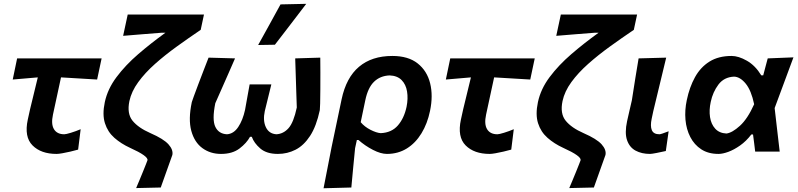

<svg xmlns="http://www.w3.org/2000/svg" viewBox="-20 -810 4262 1026"><path d="M282.5 12.5Q199 12.5 153.8 -33Q108.5 -78.5 128.5 -171Q140.5 -228 154 -281.2Q167.5 -334.5 182 -396.5L48 -385L71.5 -498H523L499 -385Q450.5 -388 401.8 -390.8Q353 -393.5 306 -396.5Q295 -346.5 284.5 -297Q274 -247.5 263 -197.5Q252 -146.5 268.5 -119.5Q285 -92.5 323.5 -92.5Q332.5 -92.5 358.8 -100.5Q385 -108.5 411 -119.5L397.5 -10.5Q378.5 -5 355.8 0.2Q333 5.5 313 9Q293 12.5 282.5 12.5Z M707.5 195Q715 177.5 725 153.5Q735 129.5 744.5 106.2Q754 83 760.5 66.2Q767 49.5 768 46.5Q773.5 24.5 675 -20Q627 -42 591.2 -73.5Q555.5 -105 540.8 -151.5Q526 -198 540 -264Q555 -334.5 602.8 -398.2Q650.5 -462 718.8 -520.8Q787 -579.5 864 -635H842.5Q805 -632 747.2 -627.5Q689.5 -623 638 -618.5L662.5 -732.5H1070L1052.5 -650.5Q988 -607 925 -561.5Q862 -516 808.5 -468.5Q755 -421 718.8 -371.2Q682.5 -321.5 671.5 -270Q657.5 -203 688.2 -165Q719 -127 784 -98.5Q854 -68 880.2 -38.8Q906.5 -9.5 901 18Q884 66 866.5 114.8Q849 163.5 839 192Z M1161 12.5Q1104 12.5 1061.5 -18.5Q1019 -49.5 1002.2 -111Q985.5 -172.5 1005 -264.5Q1006 -269 1015.8 -295.5Q1025.5 -322 1039.5 -359.2Q1053.5 -396.5 1068.5 -435Q1083.5 -473.5 1094.5 -502L1236 -498Q1219 -459 1200 -415.8Q1181 -372.5 1162.8 -331.5Q1144.5 -290.5 1130.5 -258.5Q1112.5 -169.5 1130.8 -132Q1149 -94.5 1193 -92.5Q1229 -95 1253.2 -131.5Q1277.5 -168 1289.5 -223Q1296 -259.5 1301.8 -291.8Q1307.5 -324 1314 -359H1430Q1421 -321.5 1412.5 -287.8Q1404 -254 1395 -216.5Q1384 -165.5 1400.8 -130.2Q1417.5 -95 1457 -92.5Q1494.5 -94.5 1521.8 -125Q1549 -155.5 1566 -235.5Q1565 -265 1563.5 -310.2Q1562 -355.5 1560.5 -405.2Q1559 -455 1557.5 -498L1691.5 -502Q1692 -469 1692 -423.2Q1692 -377.5 1691.8 -333Q1691.5 -288.5 1690.8 -257.2Q1690 -226 1689 -221.5Q1670.5 -135 1637 -83.8Q1603.5 -32.5 1559.5 -10Q1515.5 12.5 1465 12.5Q1404.5 12.5 1371 -16.5Q1337.5 -45.5 1325.5 -79H1316Q1298 -45.5 1260 -16.5Q1222 12.5 1161 12.5ZM1359.5 -569.5Q1390 -624.5 1419.8 -678.5Q1449.5 -732.5 1479 -786.5L1616.5 -789.5Q1593 -758.5 1563.8 -720.5Q1534.5 -682.5 1504.8 -643.5Q1475 -604.5 1449 -571Z M1709 196Q1719.5 142 1729.8 89.5Q1740 37 1752 -24.5L1805.5 -279.5Q1830 -395.5 1898.5 -453.2Q1967 -511 2076.5 -511Q2161.5 -511 2211.8 -471.2Q2262 -431.5 2278.5 -365Q2295 -298.5 2278 -217.5Q2264 -149.5 2232.2 -97.5Q2200.5 -45.5 2153.8 -16.5Q2107 12.5 2047.5 12.5Q2015 12.5 1972.8 -9.2Q1930.5 -31 1895.5 -62H1887L1877.5 -18Q1872 37.5 1867.2 87.5Q1862.5 137.5 1857.5 192ZM2014.5 -98.5Q2072.5 -101 2106 -139.5Q2139.5 -178 2152.5 -239Q2161.5 -283.5 2155.2 -321.2Q2149 -359 2126 -382.2Q2103 -405.5 2062 -407Q2011.5 -405 1978.8 -373.2Q1946 -341.5 1932 -274L1907.5 -157Q1928 -132.5 1960 -116.2Q1992 -100 2014.5 -98.5Z M2597 12.5Q2513.5 12.5 2468.2 -33Q2423 -78.5 2443 -171Q2455 -228 2468.5 -281.2Q2482 -334.5 2496.5 -396.5L2362.5 -385L2386 -498H2837.5L2813.5 -385Q2765 -388 2716.2 -390.8Q2667.5 -393.5 2620.5 -396.5Q2609.5 -346.5 2599 -297Q2588.5 -247.5 2577.5 -197.5Q2566.5 -146.5 2583 -119.5Q2599.5 -92.5 2638 -92.5Q2647 -92.5 2673.2 -100.5Q2699.5 -108.5 2725.5 -119.5L2712 -10.5Q2693 -5 2670.2 0.2Q2647.5 5.5 2627.5 9Q2607.5 12.5 2597 12.5Z M3022 195Q3029.5 177.5 3039.5 153.5Q3049.5 129.5 3059 106.2Q3068.5 83 3075 66.2Q3081.5 49.5 3082.5 46.5Q3088 24.5 2989.5 -20Q2941.5 -42 2905.8 -73.5Q2870 -105 2855.2 -151.5Q2840.5 -198 2854.5 -264Q2869.5 -334.5 2917.2 -398.2Q2965 -462 3033.2 -520.8Q3101.5 -579.5 3178.5 -635H3157Q3119.5 -632 3061.8 -627.5Q3004 -623 2952.5 -618.5L2977 -732.5H3384.5L3367 -650.5Q3302.5 -607 3239.5 -561.5Q3176.5 -516 3123 -468.5Q3069.5 -421 3033.2 -371.2Q2997 -321.5 2986 -270Q2972 -203 3002.8 -165Q3033.5 -127 3098.5 -98.5Q3168.5 -68 3194.8 -38.8Q3221 -9.5 3215.5 18Q3198.5 66 3181 114.8Q3163.5 163.5 3153.5 192Z M3453.5 12.5Q3409 12.5 3376.5 -5Q3344 -22.5 3330.8 -61Q3317.5 -99.5 3331 -162.5Q3338.5 -197.5 3344.5 -222Q3350.5 -246.5 3356.5 -274Q3367 -341.5 3375.2 -393Q3383.5 -444.5 3392.5 -498L3540 -502Q3519 -414.5 3501 -340.5Q3483 -266.5 3471 -216L3462.5 -176Q3454 -136.5 3463.2 -114.5Q3472.5 -92.5 3504 -92.5Q3512 -92.5 3553 -108.5L3538 -3Q3514 2.5 3488 7.5Q3462 12.5 3453.5 12.5Z M3819.5 12.5Q3765 12.5 3727.5 -12Q3690 -36.5 3668.8 -77.8Q3647.5 -119 3643 -170.2Q3638.5 -221.5 3650 -275Q3664.5 -344.5 3694 -397.8Q3723.5 -451 3771.5 -481Q3819.5 -511 3889.5 -511Q3926.5 -511 3971.2 -485.5Q4016 -460 4048 -407.5H4058.5Q4064.5 -431.5 4071 -454.8Q4077.5 -478 4082.5 -498L4220 -503.5Q4195 -436 4169 -365.8Q4143 -295.5 4119.5 -232.5Q4126.5 -174 4133 -115.8Q4139.5 -57.5 4146.5 0H4015.5Q4013 -22.5 4010 -45.2Q4007 -68 4004 -91.5H3995Q3967.5 -55.5 3934.8 -32.5Q3902 -9.5 3871.8 1.5Q3841.5 12.5 3819.5 12.5ZM3862 -96.5Q3893 -100.5 3934 -137.8Q3975 -175 4010 -253Q3994.5 -327 3964.8 -363.2Q3935 -399.5 3902.5 -400.5Q3849 -398 3819 -358Q3789 -318 3778 -265.5Q3768.5 -222 3774.2 -184.2Q3780 -146.5 3801.8 -122.5Q3823.5 -98.5 3862 -96.5Z"/></svg>

Font: Commissioner Loud SemiBold
Style: Italic
Weight: 600
Italic angle: -12°
Designer: Kostas Bartsokas
Foundry: Kostas Bartsokas
Version: Version 1.000; ttfautohint (v1.8.3)